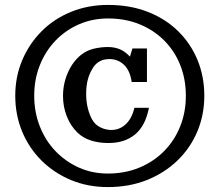

<svg xmlns="http://www.w3.org/2000/svg" viewBox="-20 -750 892 780"><path d="M418 10Q337 10 268.5 -18.5Q200 -47 149 -97.5Q98 -148 70 -215.5Q42 -283 42 -361Q42 -439 70.5 -506Q99 -573 149.5 -623.5Q200 -674 269 -702Q338 -730 419 -730Q508 -730 580 -702Q652 -674 703.5 -623.5Q755 -573 782.5 -506Q810 -439 810 -361Q810 -283 781.5 -215.5Q753 -148 700.5 -97.5Q648 -47 576.5 -18.5Q505 10 418 10ZM418 -45Q488 -45 546 -69Q604 -93 646.5 -136Q689 -179 712 -236.5Q735 -294 735 -361Q735 -428 712.5 -485Q690 -542 648 -584.5Q606 -627 548 -651Q490 -675 419 -675Q356 -675 301.5 -651.5Q247 -628 206 -585.5Q165 -543 142 -485.5Q119 -428 119 -361Q119 -294 142 -236Q165 -178 206 -135.5Q247 -93 301 -69Q355 -45 418 -45ZM425 -510Q382 -510 360 -478Q345 -456 337.5 -429.5Q330 -403 330 -369Q330 -338 336.5 -311.5Q343 -285 354 -265Q366 -243 388 -232.5Q410 -222 432 -222Q466 -222 491 -245.5Q516 -269 526 -312H585Q571 -239 529 -204Q487 -169 421 -169Q339 -169 295 -211Q267 -238 251.5 -277Q236 -316 236 -360Q236 -410 255.5 -454.5Q275 -499 308 -526Q331 -545 360.5 -552Q390 -559 418 -559Q444 -559 465.5 -550.5Q487 -542 508 -520L518 -553H577V-417H515Q508 -464 483.5 -487Q459 -510 425 -510Z"/></svg>

Font: Domine
Style: Regular
Weight: 400
Designer: Pablo Impallari, Rodrigo Fuenzalida, Brenda Gallo
Foundry: Pablo Impallari, Rodrigo Fuenzalida, Brenda Gallo
Version: Version 2.000;September 19, 2022;FontCreator 14.0.0.2877 64-